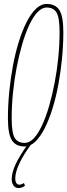

<svg xmlns="http://www.w3.org/2000/svg" viewBox="-20 -730 340 970"><path d="M104 10Q60 10 40 -21.5Q20 -53 20 -132Q20 -196 26.5 -263.5Q33 -331 45 -396Q57 -461 74.5 -517.5Q92 -574 114 -617.5Q136 -661 161.5 -685.5Q187 -710 216 -710Q260 -710 280 -679Q300 -648 300 -568Q300 -504 293.5 -436.5Q287 -369 275 -304Q263 -239 245.5 -182.5Q228 -126 206 -82.5Q184 -39 158.5 -14.5Q133 10 104 10ZM105 -8Q129 -8 151 -31.5Q173 -55 192.5 -97Q212 -139 228 -194Q244 -249 256 -311.5Q268 -374 274.5 -439.5Q281 -505 281 -568Q281 -640 266 -666Q251 -692 215 -692Q192 -692 169.5 -668.5Q147 -645 127.5 -603Q108 -561 92 -506Q76 -451 64 -388.5Q52 -326 45.5 -260.5Q39 -195 39 -132Q39 -60 54 -34Q69 -8 105 -8ZM120 0H137Q100 49 78.5 94.5Q57 140 57 172Q57 186 62.5 194.5Q68 203 77 203Q83 203 88.5 201Q94 199 101 195L106 208Q101 213 92.5 216.5Q84 220 73 220Q63 220 55.5 214.5Q48 209 43.5 199Q39 189 39 177Q39 143 58.5 100.5Q78 58 120 0Z"/></svg>

Font: Georama ExtraCondensed Thin
Style: Italic
Weight: 100
Width: 2
Italic angle: -9°
Designer: Jean-Baptiste Levee
Foundry: Production Type
Version: Version 1.001